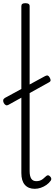

<svg xmlns="http://www.w3.org/2000/svg" viewBox="-26 -1168 348 1205"><path d="M192 17Q152 17 130 -8Q108 -33 108 -82V-1129Q108 -1139 114 -1143.5Q120 -1148 133 -1148Q147 -1148 153.5 -1143.5Q160 -1139 160 -1129V-94Q160 -63 170 -47Q180 -31 202 -31Q213 -31 223 -34Q233 -37 243 -44.5Q253 -52 263 -62Q269 -68 275.5 -68Q282 -68 289 -60Q294 -55 295.5 -48.5Q297 -42 293 -35Q282 -19 265.5 -7.5Q249 4 230 10.5Q211 17 192 17ZM27 -510Q18 -505 11 -508Q4 -511 -2 -521Q-7 -531 -6 -539Q-5 -547 4 -553L258 -691Q268 -696 274.5 -693.5Q281 -691 286 -681Q292 -671 291.5 -663.5Q291 -656 281 -651Z"/></svg>

Font: Playwrite CL ExtraLight
Style: Regular
Weight: 200
Designer: Veronika Burian, José Scaglione
Foundry: TypeTogether
Version: Version 1.002